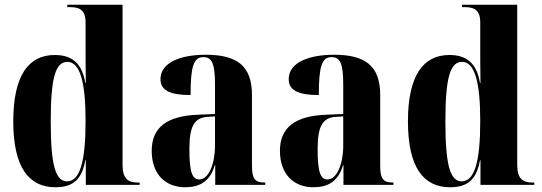

<svg xmlns="http://www.w3.org/2000/svg" viewBox="-20 -780 2288 810"><path d="M214 10C293 10 326 -28 340 -104H342V0H569V-10H561C522 -10 497 -24 497 -85V-760H264V-750H273C311 -750 341 -742 341 -686V-586C341 -548 341 -496 342 -430H340C326 -512 285 -548 211 -548C100 -548 36 -461 36 -268C36 -76 100 10 214 10ZM263 -15C214 -15 194 -83 194 -268C194 -451 214 -519 264 -519C319 -519 341 -430 341 -269C341 -101 318 -15 263 -15Z M761 10C820 10 866 -13 886 -83H888V0H1099V-10H1096C1056 -10 1043 -25 1043 -81V-379C1043 -504 978 -549 848 -549C743 -549 657 -517 657 -446C657 -398 699 -379 784 -379C784 -501 797 -539 838 -539C874 -539 887 -512 887 -424V-299L815 -296C685 -291 620 -243 620 -144C620 -43 680 10 761 10ZM821 -23C792 -23 779 -51 779 -150C779 -245 798 -283 855 -287L887 -289V-165C887 -88 860 -23 821 -23Z M1302 10C1361 10 1407 -13 1427 -83H1429V0H1640V-10H1637C1597 -10 1584 -25 1584 -81V-379C1584 -504 1519 -549 1389 -549C1284 -549 1198 -517 1198 -446C1198 -398 1240 -379 1325 -379C1325 -501 1338 -539 1379 -539C1415 -539 1428 -512 1428 -424V-299L1356 -296C1226 -291 1161 -243 1161 -144C1161 -43 1221 10 1302 10ZM1362 -23C1333 -23 1320 -51 1320 -150C1320 -245 1339 -283 1396 -287L1428 -289V-165C1428 -88 1401 -23 1362 -23Z M1879 10C1958 10 1991 -28 2005 -104H2007V0H2234V-10H2226C2187 -10 2162 -24 2162 -85V-760H1929V-750H1938C1976 -750 2006 -742 2006 -686V-586C2006 -548 2006 -496 2007 -430H2005C1991 -512 1950 -548 1876 -548C1765 -548 1701 -461 1701 -268C1701 -76 1765 10 1879 10ZM1928 -15C1879 -15 1859 -83 1859 -268C1859 -451 1879 -519 1929 -519C1984 -519 2006 -430 2006 -269C2006 -101 1983 -15 1928 -15Z"/></svg>

Font: Noto Serif Display Condensed ExtraBold
Style: Regular
Weight: 800
Width: 3
Designer: Monotype Design Team
Foundry: Monotype Imaging Inc.
Version: Version 2.009